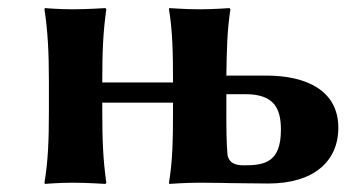

<svg xmlns="http://www.w3.org/2000/svg" viewBox="-20 -452 893 475"><path d="M550 1C579 1 607 2 644 2C755 2 817 -52 817 -136C817 -230 735 -265 639 -265H540C541 -332 542 -376 550 -429L548 -432C548 -432 508 -429 474 -429C439 -429 399 -432 399 -432L398 -429C407 -375 408 -321 408 -250V-248H233V-249C233 -325 235 -372 243 -429L241 -432C241 -432 194 -429 160 -429C125 -429 91 -432 91 -432L90 -429C98 -376 101 -325 101 -249V-180C101 -105 99 -54 90 0L91 3C91 3 125 0 160 0C194 0 241 3 241 3L243 0C235 -57 233 -104 233 -180V-198H408V-179C408 -105 407 -54 398 0L399 3C399 3 439 0 474 0C508 0 550 1 550 1ZM675 -131C675 -49 633 -43 583 -43C561 -43 548 -49 543 -67C540 -100 540 -134 540 -179V-219H587C658 -219 675 -184 675 -131Z"/></svg>

Font: Libertinus Sans
Style: Bold
Weight: 700
Designer: Philipp H. Poll, Khaled Hosny
Foundry: Caleb Maclennan
Version: Version 7.050;RELEASE